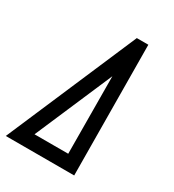

<svg xmlns="http://www.w3.org/2000/svg" viewBox="-183 -792 804 889"><g transform="rotate(30 218.5 -348.0)"><path d="M278.3 -73.2 275.9 -486.3 98.1 -73.2ZM-13.2 0 285.6 -695.8H347.2L352.5 0Z"/></g></svg>

Font: Anka/Coder Narrow
Style: Italic
Weight: 400
Width: 3
Italic angle: -12°
Monospace: yes
Version: Version 001.100